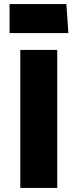

<svg xmlns="http://www.w3.org/2000/svg" viewBox="-20 -926 382 946"><path d="M80 -680V0H262V-680ZM307 -906H27V-763H317Z"/></svg>

Font: Catamaran
Style: Regular
Weight: 900
Designer: Pria Ravichandran
Version: Version 1.001;PS 001.000;hotconv 1.0.70;makeotf.lib2.5.58329